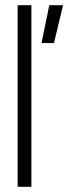

<svg xmlns="http://www.w3.org/2000/svg" viewBox="-20 -720 263 740"><path d="M140 -554H188L223 -700H170ZM48 -700V0H101V-700Z"/></svg>

Font: Modon Arabic
Style: Regular
Weight: 400
Designer: Ahmedzaza
Foundry: Ahmedzaza
Version: Version 2.010